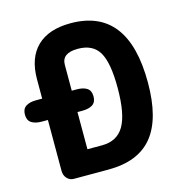

<svg xmlns="http://www.w3.org/2000/svg" viewBox="-136 -807 857 903"><g transform="rotate(-15 292.0 -355.5)"><path d="M113 0Q94 0 80.5 -14.5Q67 -29 67 -51V-497Q67 -601 123.5 -656Q180 -711 287 -711Q567 -711 567 -348Q567 -171 497 -85.5Q427 0 282 0ZM211 -118H282Q356 -118 389.5 -175.5Q423 -233 423 -361Q423 -483 392.5 -534.5Q362 -586 289 -586Q211 -586 211 -529ZM37 -299Q6 -299 -12.5 -311Q-31 -323 -31 -351Q-31 -379 -12.5 -391Q6 -403 37 -403H235Q267 -403 285 -391Q303 -379 303 -351Q303 -323 285 -311Q267 -299 235 -299Z"/></g></svg>

Font: Madimi One
Style: Regular
Weight: 400
Designer: Taurai Valerie Mtake, Mirko Velimirovic
Foundry: TaVaTake
Version: Version 1.000; ttfautohint (v1.8.4.7-5d5b)